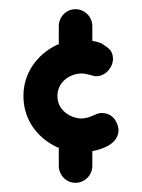

<svg xmlns="http://www.w3.org/2000/svg" viewBox="-20 -467 309 418"><path d="M189 -301C212 -301 226 -323 226 -338C226 -359 214 -363 202 -372C195 -375 188 -377 181 -378V-410C181 -430 165 -447 144 -447C124 -447 108 -430 108 -410V-371C70 -355 31 -316 31 -258C31 -199 70 -161 108 -145V-106C108 -86 124 -69 144 -69C165 -69 181 -86 181 -106V-138C208 -143 238 -156 238 -184C238 -191 232 -221 201 -221C188 -221 177 -209 156 -209C141 -209 105 -222 105 -258C105 -288 131 -306 156 -307H157C170 -307 183 -301 189 -301Z"/></svg>

Font: LS
Style: RegularAlt
Weight: 500
Designer: BSozoo
Foundry: BSozoo
Version: Version 001.000